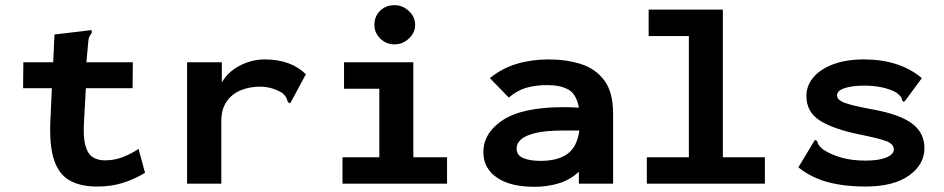

<svg xmlns="http://www.w3.org/2000/svg" viewBox="-20 -708 3640 740"><path d="M355 11Q290 11 248.5 -12.5Q207 -36 188.5 -91Q170 -146 174 -240L180 -368H69L70 -468H185L190 -575L324 -591L333 -592L334 -582Q329 -575 325 -568Q321 -561 320 -544L313 -468H492L491 -368H311L304 -243Q300 -183 308.5 -149.5Q317 -116 336.5 -103Q356 -90 384 -90Q422 -90 454.5 -103Q487 -116 514 -134L539 -42Q498 -17 453 -3Q408 11 355 11Z M701 -468H835V-390Q858 -431 904 -455Q950 -479 1001 -479Q1100 -479 1159 -422L1103 -318L1099 -310L1090 -314Q1087 -322 1084 -330Q1081 -338 1069 -349Q1050 -361 1028 -367.5Q1006 -374 982 -374Q943 -374 909 -360.5Q875 -347 854 -317.5Q833 -288 833 -240V0H701Z M1300 0V-102H1442V-366H1306V-468H1573V-102H1703V0ZM1501 -537Q1468 -537 1445.5 -559.5Q1423 -582 1423 -612Q1423 -645 1445 -666.5Q1467 -688 1501 -688Q1532 -688 1556 -665.5Q1580 -643 1580 -612Q1580 -582 1556 -559.5Q1532 -537 1501 -537Z M2040 12Q1946 12 1894.5 -24Q1843 -60 1843 -121Q1843 -196 1918.5 -245.5Q1994 -295 2153 -295Q2164 -295 2179 -294.5Q2194 -294 2211 -293Q2202 -345 2171 -362.5Q2140 -380 2089 -380Q2045 -380 2009.5 -370Q1974 -360 1941 -332L1868 -407Q1915 -445 1972 -462Q2029 -479 2094 -479Q2163 -479 2219.5 -461Q2276 -443 2309.5 -397.5Q2343 -352 2343 -269V0H2211V-46Q2178 -15 2134 -1.5Q2090 12 2040 12ZM1971 -136Q1971 -110 1996 -99Q2021 -88 2064 -88Q2129 -88 2166.5 -114.5Q2204 -141 2213 -205Q2196 -205 2180 -205Q2164 -205 2152 -205Q2084 -205 2044.5 -195.5Q2005 -186 1988 -170.5Q1971 -155 1971 -136Z M2473 0V-102H2635V-569H2480V-671H2766V-102H2928V0Z M3314 11Q3235 11 3171 -6Q3107 -23 3057 -63L3116 -161L3121 -169L3129 -165Q3131 -157 3135 -150Q3139 -143 3152 -132Q3183 -112 3223 -100.5Q3263 -89 3316 -89Q3367 -89 3396 -101Q3425 -113 3425 -132Q3425 -153 3396 -164Q3367 -175 3292 -190Q3193 -210 3140.5 -243Q3088 -276 3088 -338Q3088 -378 3115 -410Q3142 -442 3192 -460.5Q3242 -479 3309 -479Q3447 -479 3533 -407L3471 -323L3464 -315L3457 -321Q3456 -329 3452 -335Q3448 -341 3435 -351Q3410 -365 3378 -371.5Q3346 -378 3311 -378Q3266 -378 3236 -368.5Q3206 -359 3206 -340Q3206 -322 3239 -310.5Q3272 -299 3350 -285Q3451 -266 3497 -230.5Q3543 -195 3543 -137Q3543 -74 3483.5 -31.5Q3424 11 3314 11Z"/></svg>

Font: Inconsolata Expanded ExtraBold
Style: Regular
Weight: 800
Width: 7
Monospace: yes
Designer: Raph Levien, Cyreal, Brenton Simpson
Foundry: Raph Levien, Cyreal, Google
Version: Version 3.001; ttfautohint (v1.8.2.53-6de2)